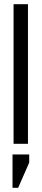

<svg xmlns="http://www.w3.org/2000/svg" viewBox="-20 -689 199 920"><path d="M40 51H120V90L67 211H40ZM114 0H45V-669H114Z"/></svg>

Font: Teko Light
Style: Regular
Weight: 300
Designer: Manushi Parikh, Jonny Pinhorn
Foundry: Indian Type Foundry
Version: Version 1.105;PS 1.0;hotconv 1.0.78;makeotf.lib2.5.61930; tt